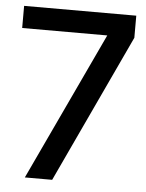

<svg xmlns="http://www.w3.org/2000/svg" viewBox="-49 -694 558 735"><g transform="rotate(5 229.5 -327.0)"><path d="M14 -569V-654H445V-569L179 0H74L341 -569Z"/></g></svg>

Font: Hind Mysuru Medium
Style: Regular
Weight: 500
Designer: Manushi Parikh, Hitesh Malaviya
Foundry: Indian Type Foundry
Version: Version 0.703;PS 1.0;hotconv 1.0.86;makeotf.lib2.5.63406